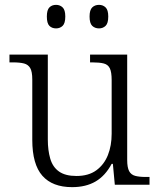

<svg xmlns="http://www.w3.org/2000/svg" viewBox="-20 -761 658 791"><path d="M277 10Q196 10 154.5 -37Q113 -84 113 -185V-433Q113 -466 104.5 -480.5Q96 -495 79 -499.5Q62 -504 33 -504H19V-536H177V-186Q177 -142 187 -107.5Q197 -73 223 -54.5Q249 -36 295 -36Q345 -36 377 -59.5Q409 -83 424.5 -122Q440 -161 440 -210V-431Q440 -464 432.5 -479.5Q425 -495 407.5 -499.5Q390 -504 361 -504H351V-536H504V-102Q504 -71 512 -56Q520 -41 537 -36.5Q554 -32 579 -32H596V0H453L445 -86H440Q414 -37 374 -13.5Q334 10 277 10ZM388 -644Q371 -644 360 -654.5Q349 -665 349 -693Q349 -720 360 -730.5Q371 -741 388 -741Q404 -741 415 -730.5Q426 -720 426 -693Q426 -665 415 -654.5Q404 -644 388 -644ZM211 -644Q194 -644 183.5 -654.5Q173 -665 173 -693Q173 -720 183.5 -730.5Q194 -741 211 -741Q227 -741 238 -730.5Q249 -720 249 -693Q249 -665 238 -654.5Q227 -644 211 -644Z"/></svg>

Font: Noto Serif Hebrew Light
Style: Regular
Weight: 300
Version: Version 2.003